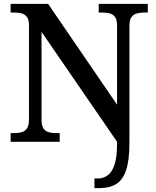

<svg xmlns="http://www.w3.org/2000/svg" viewBox="-20 -734 810 994"><path d="M469 240V190H486Q516 190 538.5 173Q561 156 573.5 116.5Q586 77 586 9V0L195 -569V-115Q195 -85 204.5 -70Q214 -55 231 -50Q248 -45 268 -45H289V0H35V-45H56Q77 -45 93.5 -50Q110 -55 120 -70Q130 -85 130 -115V-603Q130 -632 119.5 -646Q109 -660 92.5 -664.5Q76 -669 56 -669H35V-714H229L586 -192V-603Q586 -632 575.5 -646Q565 -660 548.5 -664.5Q532 -669 512 -669H491V-714H745V-669H724Q704 -669 687 -664Q670 -659 660 -644.5Q650 -630 650 -599V8Q650 97 632.5 148Q615 199 580.5 219.5Q546 240 495 240Z"/></svg>

Font: Noto Serif Kannada Medium
Style: Regular
Weight: 500
Version: Version 2.003